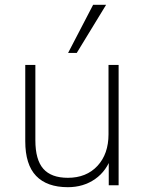

<svg xmlns="http://www.w3.org/2000/svg" viewBox="-20 -770 601 798"><path d="M262 8Q175 8 130 -39Q85 -86 85 -183V-500H127V-187Q127 -106 160 -68.5Q193 -31 262 -31Q339 -31 385 -80.5Q431 -130 431 -212V-500H473V0H432V-122H444Q424 -60 375.5 -26Q327 8 262 8ZM263 -550 367 -750H421L299 -550Z"/></svg>

Font: Mulish ExtraLight
Style: Regular
Weight: 200
Designer: Vernon Adams
Foundry: Vernon Adams
Version: Version 3.603